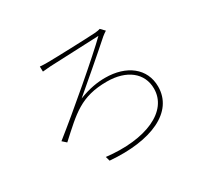

<svg xmlns="http://www.w3.org/2000/svg" viewBox="-148 -949 1297 1206"><g transform="rotate(-30 500.0 -346.0)"><path d="M248 -705 249 -668C268 -670 288 -672 307 -673C359 -676 594 -684 663 -688C571 -597 290 -357 131 -231L159 -206C302 -336 376 -413 565 -413C708 -413 800 -340 800 -227C800 -63 601 26 323 -6L332 26C625 50 829 -41 829 -225C829 -357 722 -439 567 -439C512 -439 451 -430 375 -400C455 -468 597 -589 688 -670C695 -676 713 -689 720 -693L692 -722C681 -718 663 -716 652 -715C592 -711 358 -703 306 -703C285 -703 267 -703 248 -705Z"/></g></svg>

Font: Noto Sans JP Thin
Style: Regular
Weight: 100
Designer: Ryoko NISHIZUKA 西塚涼子 (kana, bopomofo & ideographs); Paul D. Hunt (Latin, Greek & Cyrillic); Sandoll Communications 산돌커뮤니
Foundry: Adobe
Version: Version 2.004;hotconv 1.0.118;makeotfexe 2.5.65603